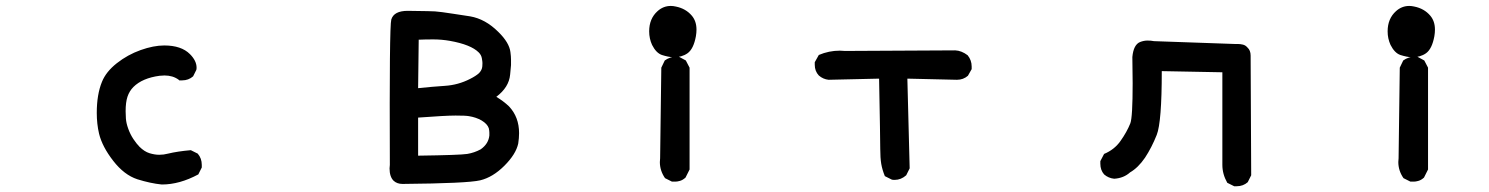

<svg xmlns="http://www.w3.org/2000/svg" viewBox="-20 -609 5040 650"><path d="M307.6 -226.6Q307.6 -289.1 325.2 -332Q338.9 -366.2 375.5 -395Q412.1 -423.8 456.1 -439.5Q500 -455.1 536.1 -455.1Q593.8 -455.1 623 -425.8Q645.5 -403.3 645.5 -379.9Q645.5 -374 644.5 -372.1L633.8 -350.6Q618.2 -336.9 596.7 -336.9Q593.8 -336.9 586.9 -336.9L585 -338.9Q565.4 -353.5 537.1 -353.5Q529.3 -353.5 520.5 -352.5Q461.9 -344.7 431.6 -314.5Q418 -300.8 411.6 -281.7Q405.3 -262.7 405.3 -232.4Q405.3 -223.6 406.2 -208Q407.2 -192.4 414.1 -173.3Q420.9 -154.3 431.6 -138.2Q442.4 -122.1 452.1 -112.3Q468.8 -95.7 486.3 -90.3Q503.9 -85 519 -85Q534.2 -85 548.8 -88.9Q581.1 -96.7 626 -100.6L649.4 -88.9Q663.1 -73.2 663.1 -50.8Q663.1 -47.9 663.1 -42L651.4 -18.6Q587.9 15.6 528.3 15.6H527.3Q489.3 11.7 445.3 -2Q400.4 -16.6 363.3 -64.5Q326.2 -112.3 315.4 -156.2Q307.6 -189.5 307.6 -226.6Z M1360.4 -572.3 1427.7 -571.3Q1453.1 -571.3 1476.6 -567.9Q1500 -564.5 1513.7 -562.5Q1540 -558.6 1571.3 -553.7Q1623 -544.9 1667 -501Q1704.1 -464.8 1708 -432.6Q1710 -418 1710 -406.7Q1710 -395.5 1710 -388.7Q1709 -374 1707 -356.4Q1703.1 -313.5 1660.2 -281.2Q1684.6 -266.6 1703.1 -249Q1737.3 -212.9 1737.3 -158.2Q1737.3 -141.6 1734.4 -123Q1726.6 -86.9 1687.5 -47.9Q1648.4 -8.8 1605.5 1.5Q1562.5 11.7 1342.8 13.7Q1324.2 13.7 1312.5 2.9Q1298.8 -10.7 1298.8 -39.1Q1298.8 -44.9 1299.8 -50.8Q1297.9 -520.5 1304.7 -543Q1313.5 -572.3 1360.4 -572.3ZM1636.7 -150.4Q1636.7 -154.3 1636.7 -160.2Q1636.7 -166 1634.8 -174.8Q1629.9 -189.5 1610.4 -201.2Q1591.8 -211.9 1567.4 -215.8Q1556.6 -217.8 1522.5 -217.8Q1488.3 -217.8 1395.5 -210.9V-82Q1538.1 -84 1562 -87.9Q1585.9 -91.8 1607.4 -103.5Q1633.8 -122.1 1636.7 -150.4ZM1601.6 -361.3Q1606.4 -366.2 1609.4 -372.1Q1612.3 -377.9 1612.8 -384.3Q1613.3 -390.6 1613.3 -395.5Q1613.3 -400.4 1611.3 -411.6Q1609.4 -422.9 1600.6 -431.6Q1574.2 -458 1502.9 -470.7Q1474.6 -475.6 1446.8 -475.6Q1418.9 -475.6 1397.5 -474.6L1395.5 -310.5Q1441.4 -315.4 1486.3 -318.4Q1531.2 -321.3 1571.3 -341.8Q1590.8 -351.6 1601.6 -361.3Z M2213.9 -60.5Q2213.9 -66.4 2214.8 -73.2L2218.8 -379.9L2230.5 -404.3Q2248 -417 2269.5 -417Q2272.5 -417 2278.3 -417L2301.8 -404.3L2314.5 -379.9V-35.2L2300.8 -7.8Q2291 1 2281.7 3.4Q2272.5 5.9 2266.6 5.9Q2260.7 5.9 2254.9 5.9L2231.4 -5.9Q2213.9 -31.2 2213.9 -60.5ZM2177.7 -502.9Q2177.7 -545.9 2206.1 -571.3Q2225.6 -588.9 2251 -588.9Q2258.8 -588.9 2267.6 -586.9Q2301.8 -580.1 2322.3 -555.7Q2337.9 -537.1 2337.9 -508.8Q2337.9 -498 2335.9 -486.3Q2328.1 -443.4 2307.6 -428.7Q2288.1 -415 2259.8 -415Q2242.2 -416 2220.7 -422.9Q2201.2 -429.7 2187.5 -457Q2177.7 -478.5 2177.7 -502.9Z M2956.1 -342.8 2785.2 -338.9Q2766.6 -340.8 2752 -353.5Q2738.3 -368.2 2738.3 -389.6Q2738.3 -392.6 2738.3 -398.4L2752 -422.9Q2786.1 -437.5 2823.2 -437.5Q2832 -437.5 2840.8 -436.5L3213.9 -438.5Q3235.4 -437.5 3255.9 -421.9Q3269.5 -405.3 3269.5 -383.8Q3269.5 -380.9 3269.5 -375L3256.8 -352.5Q3241.2 -338.9 3219.7 -338.9L3051.8 -342.8L3059.6 -39.1L3047.9 -15.6Q3030.3 0 3008.8 0Q3001 0 2999 -1L2975.6 -12.7Q2966.8 -34.2 2963.4 -54.2Q2960 -74.2 2960 -105.5Q2960 -136.7 2956.1 -342.8Z M4118.2 -50.8Q4118.2 -54.7 4118.2 -58.6V-364.3L3913.1 -368.2Q3913.1 -195.3 3896 -152.3Q3878.9 -109.4 3856.4 -75.2Q3833 -41 3805.7 -25.4Q3784.2 -5.9 3752 -3.9Q3732.4 -5.9 3717.8 -18.6Q3705.1 -33.2 3705.1 -54.7Q3705.1 -57.6 3705.1 -63.5L3717.8 -87.9Q3752.9 -102.5 3773.4 -131.8Q3794.9 -162.1 3806.6 -191.4Q3814.5 -211.9 3814.5 -327.1Q3814.5 -365.2 3813.5 -415Q3813.5 -415 3813.5 -416Q3817.4 -458 3839.8 -466.8Q3852.5 -471.7 3864.7 -471.7Q3877 -471.7 3886.7 -469.7L4163.1 -460Q4166 -460 4172.4 -460Q4178.7 -460 4187.5 -458Q4196.3 -456.1 4203.1 -448.2Q4213.9 -438.5 4213.9 -420.9Q4213.9 -419.9 4213.9 -418.9L4215.8 -15.6L4204.1 7.8Q4188.5 21.5 4167 21.5Q4164.1 21.5 4158.2 21.5L4134.8 9.8Q4118.2 -19.5 4118.2 -50.8Z M4713.9 -60.5Q4713.9 -66.4 4714.8 -73.2L4718.8 -379.9L4730.5 -404.3Q4748 -417 4769.5 -417Q4772.5 -417 4778.3 -417L4801.8 -404.3L4814.5 -379.9V-35.2L4800.8 -7.8Q4791 1 4781.7 3.4Q4772.5 5.9 4766.6 5.9Q4760.7 5.9 4754.9 5.9L4731.4 -5.9Q4713.9 -31.2 4713.9 -60.5ZM4677.7 -502.9Q4677.7 -545.9 4706.1 -571.3Q4725.6 -588.9 4751 -588.9Q4758.8 -588.9 4767.6 -586.9Q4801.8 -580.1 4822.3 -555.7Q4837.9 -537.1 4837.9 -508.8Q4837.9 -498 4835.9 -486.3Q4828.1 -443.4 4807.6 -428.7Q4788.1 -415 4759.8 -415Q4742.2 -416 4720.7 -422.9Q4701.2 -429.7 4687.5 -457Q4677.7 -478.5 4677.7 -502.9Z"/></svg>

Font: JasonHandwriting2
Style: SemiBold
Weight: 600
Version: Version 1.04.7